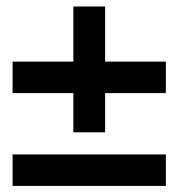

<svg xmlns="http://www.w3.org/2000/svg" viewBox="-20 -578 560 602"><path d="M210 -286.1H19.5V-384.8H210V-557.6H309.6V-384.8H500V-286.1H309.6V-163.1H210ZM19.5 -93.8H500V4.9H19.5Z"/></svg>

Font: Reddit Sans Fudge SemiBold
Style: Regular
Weight: 600
Designer: Stephen Hutchings
Foundry: Reddit
Version: Version 1.011